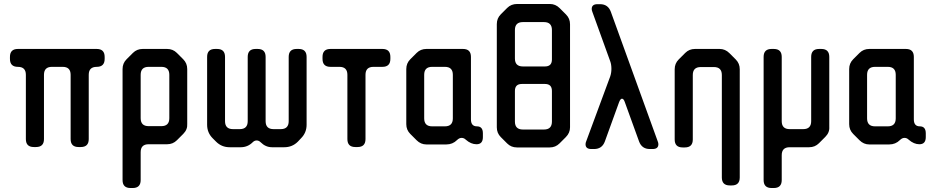

<svg xmlns="http://www.w3.org/2000/svg" viewBox="-20 -731 4693 965"><path d="M110 -32Q110 8 150 8H161Q201 8 201 -32V-355Q201 -395 241 -395H295Q335 -395 335 -355V-32Q335 8 375 8H386Q426 8 426 -32V-355Q426 -395 466 -395Q506 -395 506 -435V-445Q506 -485 466 -485H70Q30 -485 30 -445V-435Q30 -395 70 -395Q110 -395 110 -355Z M687 -137V-355Q687 -395 727 -395H791Q831 -395 831 -355V-137Q831 -97 791 -97H727Q687 -97 687 -137ZM636 214H647Q687 214 687 174V34Q687 -6 727 -6H820Q849 -6 869 -26L901 -58Q923 -80 921 -108V-384Q921 -413 901 -433L869 -465Q849 -485 820 -485H697Q668 -485 648 -465L616 -433Q596 -413 596 -384V174Q596 214 636 214Z M1066 -19Q1094 9 1134 9H1190Q1225 9 1250 -16Q1259 -25 1270 -25Q1281 -25 1290 -16Q1315 9 1347 9H1409Q1449 9 1477 -19L1493 -36Q1521 -64 1521 -104V-445Q1521 -485 1481 -485H1471Q1431 -485 1431 -445V-122Q1431 -82 1391 -82H1355Q1315 -82 1315 -122V-445Q1315 -485 1275 -485H1265Q1225 -485 1225 -445V-122Q1225 -82 1185 -82H1151Q1111 -82 1111 -122V-445Q1111 -485 1071 -485H1061Q1021 -485 1021 -445V-104Q1021 -64 1049 -36Z M1726 -32Q1726 8 1766 8H1777Q1817 8 1817 -32V-355Q1817 -395 1857 -395H1902Q1942 -395 1942 -435V-445Q1942 -485 1902 -485H1641Q1601 -485 1601 -445V-435Q1601 -395 1641 -395H1686Q1726 -395 1726 -355Z M2112 -136V-355Q2112 -395 2152 -395H2216Q2256 -395 2256 -355V-136Q2256 -96 2216 -96H2152Q2112 -96 2112 -136ZM2074 -26Q2095 -5 2123 -5H2223Q2255 -5 2277 -27Q2288 -38 2300 -38Q2312 -38 2321 -29Q2347 -6 2375 -6Q2407 -6 2407 -42V-61Q2407 -96 2377 -96Q2347 -96 2347 -131V-445Q2347 -485 2307 -485H2123Q2094 -485 2074 -465L2042 -433Q2022 -413 2022 -384V-107Q2022 -78 2042 -58Z M2529 -10Q2549 10 2578 10H2743Q2772 10 2792 -10L2824 -42Q2845 -63 2845 -91V-609Q2845 -638 2825 -658L2793 -690Q2772 -711 2744 -711H2579Q2549 -711 2529 -691L2497 -659Q2477 -639 2477 -610V-91Q2477 -62 2497 -42ZM2568 -437V-580Q2568 -620 2608 -620H2714Q2754 -620 2754 -580V-432Q2754 -397 2719 -397H2608Q2568 -397 2568 -437ZM2568 -120V-274Q2568 -309 2603 -309H2719Q2754 -309 2754 -274V-120Q2754 -80 2714 -80H2608Q2568 -80 2568 -120Z M2923 -6Q2923 18 2952 18H2966Q3006 18 3020 -20L3091 -216Q3098 -235 3106 -235Q3115 -235 3121 -216L3192 -20Q3206 18 3246 18H3260Q3289 18 3289 -6Q3289 -13 3286 -20L3050 -672Q3036 -710 2996 -710H2983Q2954 -710 2954 -686Q2954 -680 2957 -672L3047 -423Q3053 -407 3053 -385Q3053 -365 3047 -347L2926 -20Q2923 -13 2923 -6Z M3411 10H3422Q3462 10 3462 -30V-354Q3462 -394 3502 -394H3568Q3608 -394 3608 -354V161Q3608 201 3648 201H3658Q3698 201 3698 161V-383Q3698 -412 3678 -432L3646 -464Q3625 -485 3597 -485H3473Q3444 -485 3424 -465L3391 -432Q3371 -412 3371 -383V-30Q3371 10 3411 10Z M3858 214H3869Q3909 214 3909 174V49Q3909 9 3949 9H4047Q4076 9 4096 -11L4128 -43Q4150 -65 4148 -93V-445Q4148 -485 4108 -485H4097Q4057 -485 4057 -445V-122Q4057 -82 4017 -82H3949Q3909 -82 3909 -122V-445Q3909 -485 3869 -485H3858Q3818 -485 3818 -445V174Q3818 214 3858 214Z M4338 -136V-355Q4338 -395 4378 -395H4442Q4482 -395 4482 -355V-136Q4482 -96 4442 -96H4378Q4338 -96 4338 -136ZM4300 -26Q4321 -5 4349 -5H4449Q4481 -5 4503 -27Q4514 -38 4526 -38Q4538 -38 4547 -29Q4573 -6 4601 -6Q4633 -6 4633 -42V-61Q4633 -96 4603 -96Q4573 -96 4573 -131V-445Q4573 -485 4533 -485H4349Q4320 -485 4300 -465L4268 -433Q4248 -413 4248 -384V-107Q4248 -78 4268 -58Z"/></svg>

Font: WDXL Lubrifont JP N
Style: Regular
Weight: 400
Designer: [WDXL Lubrifont] Copyright 2020-2022 (c) NightFurySL2001, Skr-ZERO; [ZCOOL QingKe HuangYou] Copyright 2018-2022 (c) The 
Version: Version 2.001;hotconv 1.1.1;makeotfexe 2.6.0